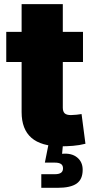

<svg xmlns="http://www.w3.org/2000/svg" viewBox="-20 -691 443 915"><path d="M375.5 -539.1V-395.5H9.8V-539.1ZM83 -671.4H279.3V-178.2Q279.3 -159.7 288.1 -151.1Q296.9 -142.6 317.9 -142.6Q327.6 -142.6 345.2 -144.3Q362.8 -146 368.7 -147.5L387.2 -5.9Q357.9 1.5 327.9 3.9Q297.9 6.3 270 6.3Q176.3 6.3 129.6 -34.4Q83 -75.2 83 -156.7ZM176.8 204.1V139.2H241.2Q261.2 139.2 270.8 132.3Q280.3 125.5 280.3 111.3Q280.3 97.2 270.8 90.6Q261.2 84 241.2 84H193.8L214.4 -19.5H279.8V0L275.9 42Q320.8 37.6 347.4 59.1Q374 80.6 374 118.2Q374 163.6 345.2 183.8Q316.4 204.1 253.9 204.1Z"/></svg>

Font: Inter 18pt Black
Style: Regular
Weight: 900
Designer: Rasmus Andersson
Foundry: rsms
Version: Version 4.001;git-66647c0bb